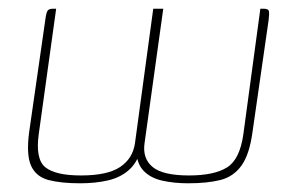

<svg xmlns="http://www.w3.org/2000/svg" viewBox="-20 -419 672 441"><path d="M164 2Q120 2 91.5 -5.5Q63 -13 51.5 -38Q40 -63 47 -116L84 -373Q86 -389 89 -394Q92 -399 102 -399H109L69 -111Q61 -53 84.5 -34.5Q108 -16 166 -16Q227 -16 256 -35.5Q285 -55 290 -90L332 -399H355L312 -90Q307 -55 330.5 -35.5Q354 -16 414 -16Q472 -16 501.5 -34.5Q531 -53 539 -111L578 -399H585Q596 -399 597.5 -394Q599 -389 597 -373L560 -116Q553 -64 534.5 -38.5Q516 -13 486 -5.5Q456 2 412 2Q380 2 353 -4Q326 -10 310 -26.5Q294 -43 293 -73L303 -74Q295 -45 275.5 -28Q256 -11 227.5 -4.5Q199 2 164 2Z"/></svg>

Font: Genos Thin Thin
Style: Italic
Weight: 250
Italic angle: -8°
Version: Version 1.010